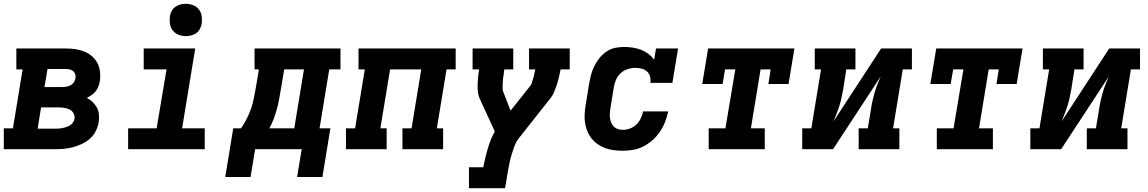

<svg xmlns="http://www.w3.org/2000/svg" viewBox="-21 -785 6041 1010"><path d="M-1 0V-110H47L98 -420H65V-530H325Q350 -530 375 -526.5Q400 -523 422 -514Q444 -505 462 -490Q480 -475 491 -454Q502 -433 505 -408Q508 -383 504 -358Q502 -345 497 -331Q492 -317 483 -305.5Q474 -294 461.5 -285.5Q449 -277 436 -270Q453 -261 466.5 -248Q480 -235 489 -218.5Q498 -202 499.5 -181.5Q501 -161 498 -141Q494 -118 482.5 -95Q471 -72 451.5 -55Q432 -38 409 -27.5Q386 -17 362 -10.5Q338 -4 314 -2Q290 0 266 0ZM307 -327Q318 -327 329 -329Q340 -331 350.5 -336.5Q361 -342 367.5 -352Q374 -362 376 -373Q378 -384 375 -394Q372 -404 364.5 -410.5Q357 -417 346.5 -419.5Q336 -422 325 -422H229L213 -327ZM177 -108H266Q276 -108 286.5 -108.5Q297 -109 307 -111Q317 -113 327.5 -116.5Q338 -120 347.5 -126Q357 -132 363 -141Q369 -150 371 -160Q373 -175 366 -188.5Q359 -202 346 -208.5Q333 -215 318 -217.5Q303 -220 287 -220H195Z M653 0V-110H803L855 -420H735V-530H1006L937 -110H1056V0ZM956 -595Q936 -595 917.5 -602.5Q899 -610 887.5 -625Q876 -640 873 -660Q870 -680 873 -701Q875 -715 882.5 -728Q890 -741 902 -749.5Q914 -758 928 -761.5Q942 -765 956 -765Q977 -765 995.5 -757.5Q1014 -750 1025.5 -735Q1037 -720 1040 -700Q1043 -680 1040 -659Q1037 -645 1030 -632Q1023 -619 1011 -610.5Q999 -602 984.5 -598.5Q970 -595 956 -595Z M1164 146 1206 -110H1247Q1264 -135 1278 -162.5Q1292 -190 1301 -217.5Q1310 -245 1315.5 -274Q1321 -303 1326 -331L1341 -420H1318V-530H1770V-420H1711L1660 -110H1717L1675 146H1542L1566 0H1321L1297 146ZM1527 -110 1578 -420H1474L1456 -313Q1452 -287 1447 -261Q1442 -235 1435 -209.5Q1428 -184 1418.5 -159Q1409 -134 1396 -110Z M1799 0V-110H1847L1898 -420H1865V-530H2376V-420H2328L2277 -110H2310V0H2096V-110H2144L2195 -420H2031L1980 -110H2013V0Z M2446 205V95H2521Q2526 71 2531.5 47Q2537 23 2544 -0.5Q2551 -24 2560 -47.5Q2569 -71 2582 -93L2503 -265Q2495 -282 2493 -301.5Q2491 -321 2491.5 -340.5Q2492 -360 2494 -380Q2496 -400 2499 -420H2465V-530H2679V-420H2632Q2628 -396 2625.5 -372Q2623 -348 2623 -325Q2623 -325 2623 -325Q2623 -325 2623 -325V-324Q2623 -324 2623 -324Q2623 -324 2623 -324Q2623 -320 2623 -316Q2623 -312 2624 -308L2665 -203L2769 -334Q2774 -340 2776 -347.5Q2778 -355 2780.5 -362Q2783 -369 2785 -376Q2787 -383 2788.5 -390.5Q2790 -398 2791.5 -405.5Q2793 -413 2795 -420H2762V-530H2976V-420H2928Q2924 -400 2919.5 -380Q2915 -360 2908.5 -340.5Q2902 -321 2894 -301.5Q2886 -282 2872 -265L2710 -60Q2694 -40 2685.5 -17Q2677 6 2670 29Q2663 52 2658.5 75Q2654 98 2650 121L2636 205Z M3255 8Q3231 8 3207.5 5Q3184 2 3162.5 -6Q3141 -14 3123 -26.5Q3105 -39 3091 -56.5Q3077 -74 3068.5 -95Q3060 -116 3056.5 -139Q3053 -162 3054.5 -186Q3056 -210 3060 -234L3078 -344Q3082 -368 3088 -391Q3094 -414 3105 -436.5Q3116 -459 3132 -479Q3148 -499 3169 -513.5Q3190 -528 3214 -533Q3238 -538 3262 -538Q3285 -538 3308 -534.5Q3331 -531 3351.5 -523Q3372 -515 3390 -501.5Q3408 -488 3420 -470L3430 -530H3546L3516 -349H3400Q3403 -366 3398.5 -382.5Q3394 -399 3382 -409.5Q3370 -420 3353.5 -424Q3337 -428 3321 -428Q3301 -428 3280.5 -421.5Q3260 -415 3244 -400Q3228 -385 3219.5 -365.5Q3211 -346 3208 -326L3190 -216Q3188 -203 3187 -189.5Q3186 -176 3188 -163Q3190 -150 3195 -138.5Q3200 -127 3208.5 -118.5Q3217 -110 3229.5 -106Q3242 -102 3255 -102Q3274 -102 3293 -109Q3312 -116 3326.5 -130Q3341 -144 3349.5 -162Q3358 -180 3362 -199H3494Q3488 -171 3478 -144.5Q3468 -118 3451.5 -93.5Q3435 -69 3413 -49Q3391 -29 3365 -15.5Q3339 -2 3311 3Q3283 8 3255 8Z M3707 0V-110H3795L3847 -420H3793L3780 -343H3673L3704 -530H4158L4127 -343H4021L4033 -420H3980L3929 -110H4002V0Z M4199 0V-110H4247L4298 -420H4265V-530H4479V-420H4431L4415 -318Q4411 -296 4406.5 -274.5Q4402 -253 4395.5 -231.5Q4389 -210 4380.5 -189Q4372 -168 4364 -147L4614 -530H4776V-420H4728L4677 -110H4710V0H4496V-110H4544L4561 -212Q4564 -234 4569 -255.5Q4574 -277 4580 -298.5Q4586 -320 4594.5 -341Q4603 -362 4612 -383L4361 0Z M4907 0V-110H4995L5047 -420H4993L4980 -343H4873L4904 -530H5358L5327 -343H5221L5233 -420H5180L5129 -110H5202V0Z M5399 0V-110H5447L5498 -420H5465V-530H5679V-420H5631L5615 -318Q5611 -296 5606.5 -274.5Q5602 -253 5595.5 -231.5Q5589 -210 5580.5 -189Q5572 -168 5564 -147L5814 -530H5976V-420H5928L5877 -110H5910V0H5696V-110H5744L5761 -212Q5764 -234 5769 -255.5Q5774 -277 5780 -298.5Q5786 -320 5794.5 -341Q5803 -362 5812 -383L5561 0Z"/></svg>

Font: Iosevka Curly Slab XBdExObl
Style: Regular
Weight: 800
Width: 7
Italic angle: -9°
Monospace: yes
Designer: Belleve Invis
Foundry: Belleve Invis
Version: Version 11.1.0; ttfautohint (v1.8.3)